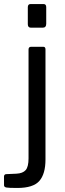

<svg xmlns="http://www.w3.org/2000/svg" viewBox="-64 -762 323 952"><path d="M161.5 29Q161.5 100.4 131.1 135.2Q100.6 170 21.9 170Q-21.6 170 -32.8 167.7Q-44 165.3 -44 156.6L-44.2 113.3Q-44.2 108.9 -41.8 105.5Q-39.3 102.1 -34.4 101.5L17.3 99.2Q49 97.6 63.3 81.4Q77.5 65.1 77.5 23.4V-516.4Q77.5 -530 90.3 -530H150.8Q161.5 -530 161.5 -517.2V29ZM165.2 -644.3Q165.2 -624.7 147.7 -624.7H89.3Q73.9 -624.7 73.9 -642V-726.2Q73.9 -742 88.1 -742H151.5Q165.2 -742 165.2 -726.8Z"/></svg>

Font: Libre Franklin Thin
Style: Regular
Weight: 100
Designer: Pablo Impallari, Rodrigo Fuenzalida, Nhung Nguyen
Foundry: Impallari Type
Version: Version 3.000